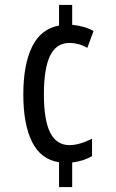

<svg xmlns="http://www.w3.org/2000/svg" viewBox="-20 -744 469 774"><path d="M271 -644Q322 -639 357 -619L332 -551Q313 -562 294.5 -566.5Q276 -571 261 -571Q207 -571 182 -519.5Q157 -468 157 -364Q157 -259 182.5 -209Q208 -159 260 -159Q281 -159 304.5 -166Q328 -173 351 -185V-115Q319 -95 271 -89V10H218V-90Q145 -101 109.5 -171.5Q74 -242 74 -363Q74 -484 109.5 -556Q145 -628 218 -641V-724H271Z"/></svg>

Font: Noto Sans Khmer ExtraCondensed
Style: Regular
Weight: 400
Width: 2
Designer: Danh Hong and the Monotype Design Team
Foundry: Monotype Imaging Inc.
Version: Version 2.004; ttfautohint (v1.8.4.7-5d5b)